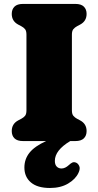

<svg xmlns="http://www.w3.org/2000/svg" viewBox="-20 -720 502 980"><path d="M347 -157Q347 -137.5 354.5 -128.8Q362 -120 373 -114L389 -105.5Q422 -88 422 -51Q422 -27.5 408 -13.8Q394 0 364.5 0H338.5Q260 47 260 101Q260 120.5 269.5 130.2Q279 140 294 140Q312.5 140 331.5 122.5Q340.5 114 348.5 110Q356.5 106 366.5 109.5Q377.5 113 384.2 126.8Q391 140.5 380.5 162.5Q365.5 194.5 327.5 217Q289.5 239.5 235 239.5Q171 239.5 137.8 211.2Q104.5 183 104.5 135Q104.5 92 130.8 59.2Q157 26.5 215.5 0H97.5Q68 0 54 -13.8Q40 -27.5 40 -51Q40 -88 73 -105.5L89 -114Q100.5 -120 107.8 -128.8Q115 -137.5 115 -157V-543Q115 -562.5 107.8 -571.2Q100.5 -580 89 -586L73 -594.5Q40 -612 40 -649Q40 -672.5 54 -686.2Q68 -700 97.5 -700H364.5Q394 -700 408 -686.2Q422 -672.5 422 -649Q422 -612 389 -594.5L373 -586Q362 -580 354.5 -571.2Q347 -562.5 347 -543Z"/></svg>

Font: Fraunces 9pt S100 Black
Style: Regular
Weight: 900
Version: Version 1.000; ttfautohint (v1.8.3)